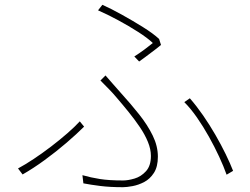

<svg xmlns="http://www.w3.org/2000/svg" viewBox="-20 -768 1040 799"><path d="M539 -533Q561 -547 582.5 -563Q604 -579 616 -589Q594 -610 555 -635Q516 -660 471.5 -684Q427 -708 388 -725L406 -748Q442 -732 487 -707Q532 -682 574.5 -655.5Q617 -629 642 -606L650 -581Q642 -574 631.5 -566Q621 -558 609 -549Q597 -540 584.5 -530.5Q572 -521 559 -512ZM323 -39Q358 -29 396 -23Q434 -17 492 -17Q513 -17 540 -25Q567 -33 587.5 -55.5Q608 -78 608 -119Q608 -147 595.5 -177.5Q583 -208 562 -239Q541 -270 516 -301Q491 -332 466 -361Q452 -378 433.5 -397Q415 -416 398 -433L419 -454Q433 -438 450.5 -418Q468 -398 484 -380Q524 -336 559 -292Q594 -248 615.5 -204Q637 -160 637 -116Q637 -74 620.5 -48.5Q604 -23 580 -10.5Q556 2 531.5 6.5Q507 11 492 11Q438 11 398 6Q358 1 327 -5ZM923 -41Q911 -75 892 -116Q873 -157 849.5 -199Q826 -241 800 -278.5Q774 -316 747 -343L770 -359Q798 -327 825 -288Q852 -249 876 -207.5Q900 -166 919 -127Q938 -88 950 -57ZM330 -241Q300 -211 257 -174Q214 -137 166 -102Q118 -67 74 -42L55 -67Q85 -83 121 -107Q157 -131 193 -158.5Q229 -186 260.5 -213.5Q292 -241 312 -263Z"/></svg>

Font: Noto Sans SC Thin Thin
Style: Regular
Weight: 250
Version: Version 2.004-H2;hotconv 1.0.118;makeotfexe 2.5.65603